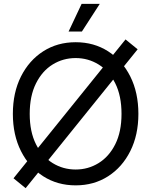

<svg xmlns="http://www.w3.org/2000/svg" viewBox="-20 -960 792 1006"><path d="M376.5 11.2Q280.8 11.2 206.5 -36.4Q132.3 -84 89.8 -168.5Q47.4 -252.9 47.4 -363.3Q47.4 -474.6 89.8 -559.1Q132.3 -643.6 206.5 -691.2Q280.8 -738.8 376.5 -738.8Q472.2 -738.8 546.4 -691.2Q620.6 -643.6 662.8 -559.1Q705.1 -474.6 705.1 -363.3Q705.1 -252.9 662.8 -168.5Q620.6 -84 546.4 -36.4Q472.2 11.2 376.5 11.2ZM376.5 -71.8Q441.9 -71.8 496.6 -105.5Q551.3 -139.2 584 -204.3Q616.7 -269.5 616.7 -363.3Q616.7 -458 584 -523.2Q551.3 -588.4 496.6 -622.1Q441.9 -655.8 376.5 -655.8Q310.5 -655.8 255.9 -622.1Q201.2 -588.4 168.5 -522.9Q135.7 -457.5 135.7 -363.3Q135.7 -269.5 168.5 -204.3Q201.2 -139.2 255.9 -105.5Q310.5 -71.8 376.5 -71.8ZM114.3 25.9 50.8 -25.9 637.7 -753.4 701.2 -701.7ZM339.4 -794.9 407.7 -939.9H502.9L409.2 -794.9Z"/></svg>

Font: Inter 28pt
Style: Regular
Weight: 400
Designer: Rasmus Andersson
Foundry: rsms
Version: Version 4.001;git-66647c0bb